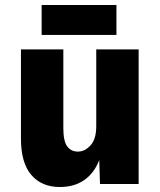

<svg xmlns="http://www.w3.org/2000/svg" viewBox="-20 -738 640 770"><path d="M220 12Q147 12 105.5 -36.5Q64 -85 64 -182V-540H234V-224Q234 -172 249.5 -151Q265 -130 293 -130Q320 -130 343 -155Q366 -180 366 -232V-540H536V0H381L378 -96Q358 -44 318 -16Q278 12 220 12ZM147 -598V-718H447V-598Z"/></svg>

Font: Geist Mono UltraBlack
Style: Regular
Weight: 900
Monospace: yes
Designer: Basement.studio, Andrés Briganti, Mateo Zaragoza
Foundry: Basement.studio, Vercel, Andrés Briganti, Guido Ferreyra, Mateo Zaragoza
Version: Version 1.400; ttfautohint (v1.8.4.7-5d5b)